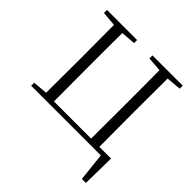

<svg xmlns="http://www.w3.org/2000/svg" viewBox="-235 -910 1298 1298"><g transform="rotate(45 414.0 -261.0)"><path d="M55 0H721L743 203H781L785 -34H673C672 -134 672 -234 672 -335V-390C672 -491 672 -590 673 -687L779 -696V-725H490V-696L594 -688C595 -590 595 -490 595 -390V-335C595 -234 595 -133 594 -34H239C238 -133 238 -234 238 -335V-390C238 -491 238 -590 239 -688L343 -696V-725H55V-696L160 -687C161 -590 161 -490 161 -390V-335C161 -235 161 -137 160 -38L55 -29Z"/></g></svg>

Font: Noto Serif CJK HK Light
Style: Regular
Weight: 300
Designer: Ryoko NISHIZUKA 西塚涼子 (kana & ideographs); Frank Grießhammer (Latin, Greek & Cyrillic); Wenlong ZHANG 张文龙 (bopomofo); San
Foundry: Adobe
Version: Version 2.001;hotconv 1.1.0;makeotfexe 2.6.0